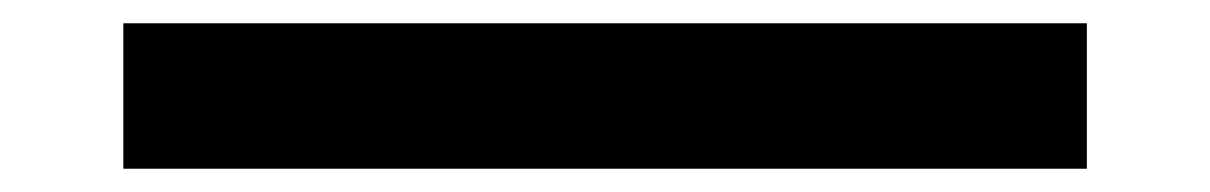

<svg xmlns="http://www.w3.org/2000/svg" viewBox="-20 -463 1040 165"><path d="M914 -443V-318H86V-443Z"/></svg>

Font: Murecho
Style: Bold
Weight: 700
Designer: Neil Summerour
Foundry: Positype
Version: Version 1.010; ttfautohint (v1.8.3)